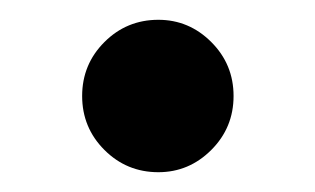

<svg xmlns="http://www.w3.org/2000/svg" viewBox="-20 -326 318 194"><path d="M63 -229Q63 -261 85.5 -283.5Q108 -306 140 -306Q171 -306 193.5 -283.5Q216 -261 216 -229Q216 -197 193.5 -174.5Q171 -152 140 -152Q108 -152 85.5 -174.5Q63 -197 63 -229Z"/></svg>

Font: Milonga
Style: Regular
Weight: 400
Designer: Pablo Impallari, Brenda Gallo, Rodrigo Fuenzalida
Foundry: Pablo Impallari, Brenda Gallo, Rodrigo Fuenzalida
Version: Version 1.000; ttfautohint (v0.93) -l 8 -r 50 -G 200 -x 14 -